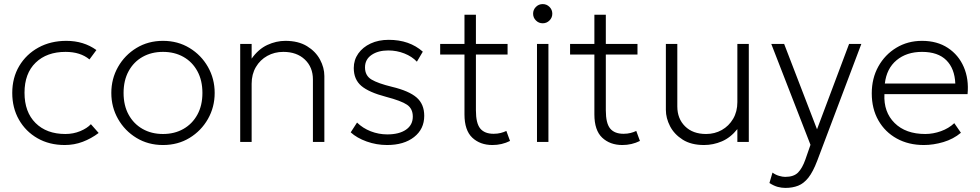

<svg xmlns="http://www.w3.org/2000/svg" viewBox="-20 -695 4798 940"><path d="M297 15Q221.5 15 163.5 -18.2Q105.5 -51.5 72.8 -109Q40 -166.5 40 -240Q40 -314.5 74.2 -372Q108.5 -429.5 168.2 -462.2Q228 -495 305 -495Q389.5 -495 452 -450L418 -404Q373.5 -441 301 -441Q209 -441 154.5 -388.2Q100 -335.5 100 -241Q100 -146.5 154 -92.8Q208 -39 300 -39Q339 -39 372.8 -53Q406.5 -67 425 -87L463 -44Q426.5 -16.5 385 -0.8Q343.5 15 297 15Z M778 15Q705.5 15 648.2 -19.8Q591 -54.5 558 -112.5Q525 -170.5 525 -240Q525 -309.5 558 -367.5Q591 -425.5 648.2 -460.2Q705.5 -495 778 -495Q850.5 -495 907.8 -460.2Q965 -425.5 998 -367.5Q1031 -309.5 1031 -240Q1031 -170.5 998 -112.5Q965 -54.5 908 -19.8Q851 15 778 15ZM778 -39Q834.5 -39 878 -63.8Q921.5 -88.5 946.2 -133.5Q971 -178.5 971 -240Q971 -301.5 946.2 -346.8Q921.5 -392 878 -416.5Q834.5 -441 778 -441Q721.5 -441 678 -416.5Q634.5 -392 609.8 -346.8Q585 -301.5 585 -240Q585 -178.5 609.8 -133.5Q634.5 -88.5 678 -63.8Q721.5 -39 778 -39Z M1156 0V-480H1212V-408Q1245 -454.5 1288.5 -474.8Q1332 -495 1377 -495Q1440.5 -495 1483 -469Q1525.5 -443 1546.8 -403.2Q1568 -363.5 1568 -323V0H1512V-306Q1512 -366 1472.5 -403.5Q1433 -441 1367 -441Q1324 -441 1288.8 -421.5Q1253.5 -402 1232.8 -366.8Q1212 -331.5 1212 -285V0Z M1875 15Q1823.5 15 1775.2 -2.2Q1727 -19.5 1697 -47L1728 -95Q1756 -67.5 1795 -52.2Q1834 -37 1876 -37Q1934 -37 1967.5 -60Q2001 -83 2001 -124Q2001 -163 1972.8 -182.2Q1944.5 -201.5 1870 -221Q1786 -243 1749 -274.5Q1712 -306 1712 -362Q1712 -401.5 1734 -432.8Q1756 -464 1794.5 -482Q1833 -500 1883 -500Q1984.5 -500 2050 -442L2021 -393Q1997 -418.5 1959.8 -433.2Q1922.5 -448 1881 -448Q1831 -448 1799 -426Q1767 -404 1767 -365Q1767 -324.5 1799 -305.5Q1831 -286.5 1899 -270Q1982.5 -250 2019.8 -217.5Q2057 -185 2057 -128Q2057 -63 2007.2 -24Q1957.5 15 1875 15Z M2391 15Q2330.5 15 2292.2 -21Q2254 -57 2254 -135V-428H2135V-480H2254V-623H2310V-480H2465V-428H2310V-155Q2310 -91.5 2331.2 -65.8Q2352.5 -40 2396.5 -40Q2415.5 -40 2431.2 -44Q2447 -48 2459 -54L2477 -5Q2437 15 2391 15Z M2609 0V-480H2665V0ZM2637 -581Q2617.5 -581 2603.8 -594.8Q2590 -608.5 2590 -628Q2590 -647.5 2603.8 -661.2Q2617.5 -675 2637 -675Q2656.5 -675 2670.2 -661.2Q2684 -647.5 2684 -628Q2684 -608.5 2670.2 -594.8Q2656.5 -581 2637 -581Z M3027 15Q2966.5 15 2928.2 -21Q2890 -57 2890 -135V-428H2771V-480H2890V-623H2946V-480H3101V-428H2946V-155Q2946 -91.5 2967.2 -65.8Q2988.5 -40 3032.5 -40Q3051.5 -40 3067.2 -44Q3083 -48 3095 -54L3113 -5Q3073 15 3027 15Z M3427 15Q3364 15 3322.5 -11.2Q3281 -37.5 3260.5 -77Q3240 -116.5 3240 -157V-480H3296V-174Q3296 -114 3334 -76.5Q3372 -39 3437 -39Q3479 -39 3513.8 -58.5Q3548.5 -78 3569.2 -113.2Q3590 -148.5 3590 -195V-480H3646V0H3590V-63Q3556.5 -21 3514.2 -3Q3472 15 3427 15Z M3825 225Q3806.5 225 3787.8 220Q3769 215 3747 201L3762 150Q3777 161 3794.2 166Q3811.5 171 3824 171Q3866 171 3887 149.8Q3908 128.5 3923 86L3948 14L3756 -480H3819L3980 -62L4137 -480H4197L3981 92Q3960.5 146 3937.8 174.8Q3915 203.5 3887.5 214.2Q3860 225 3825 225Z M4503 15Q4428 15 4370.5 -16.8Q4313 -48.5 4280.5 -105.5Q4248 -162.5 4248 -238Q4248 -311.5 4280.2 -369.5Q4312.5 -427.5 4368.2 -461.2Q4424 -495 4494 -495Q4568 -495 4620.5 -460.5Q4673 -426 4698.5 -367Q4724 -308 4717 -234H4310Q4305.5 -146.5 4359.8 -92.8Q4414 -39 4510 -39Q4548.5 -39 4586.8 -52.8Q4625 -66.5 4652 -92L4684.5 -45Q4647.5 -14 4598.8 0.5Q4550 15 4503 15ZM4312 -286H4657Q4654 -359.5 4613 -400.2Q4572 -441 4494 -441Q4418.5 -441 4369.5 -400.2Q4320.5 -359.5 4312 -286Z"/></svg>

Font: Geologica Thin
Style: Regular
Weight: 100
Designer: Sindre Bremnes, Frode Helland
Foundry: Monokrom Skriftforlag AS
Version: Version 1.010; ttfautohint (v1.8.4.7-5d5b);gftools[0.9.28]